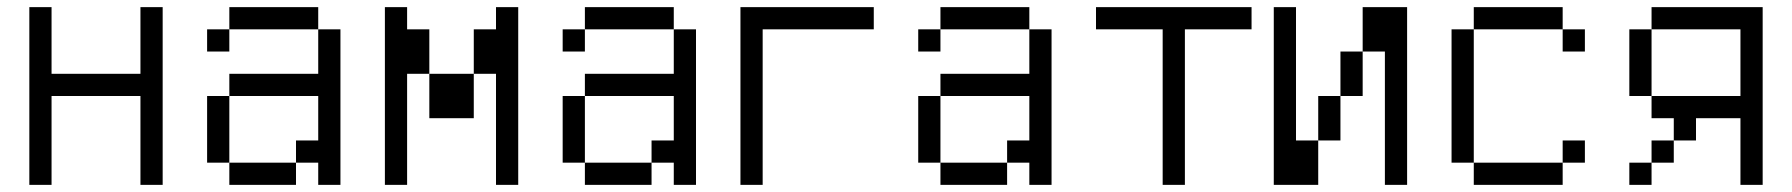

<svg xmlns="http://www.w3.org/2000/svg" viewBox="-20 -520 5040 540"><path d="M62.5 -500Q62.5 -500 62.5 0H125Q125 0 125 -250H375Q375 -250 375 0H437.5Q437.5 0 437.5 -500H375V-312.5H125V-500Z M625 -62.5V0H812.5V-62.5ZM625 -62.5V-250H562.5V-62.5ZM875 -62.5V0H937.5V-437.5H875Q875 -437.5 875 -312.5H625V-250H875Q875 -250 875 -125H812.5V-62.5ZM625 -437.5H562.5V-375H625ZM625 -437.5H875V-500H625Z M1062.5 -500Q1062.5 -500 1062.5 0H1125V-312.5H1187.5Q1187.5 -312.5 1187.5 -187.5H1312.5Q1312.5 -187.5 1312.5 -312.5H1187.5Q1187.5 -312.5 1187.5 -437.5H1125V-500ZM1375 -312.5V0H1437.5Q1437.5 0 1437.5 -500H1375V-437.5H1312.5Q1312.5 -437.5 1312.5 -312.5Z M1625 -62.5V0H1812.5V-62.5ZM1625 -62.5V-250H1562.5V-62.5ZM1875 -62.5V0H1937.5V-437.5H1875Q1875 -437.5 1875 -312.5H1625V-250H1875Q1875 -250 1875 -125H1812.5V-62.5ZM1625 -437.5H1562.5V-375H1625ZM1625 -437.5H1875V-500H1625Z M2437.5 -437.5V-500H2062.5Q2062.5 -500 2062.5 0H2125V-437.5Z M2625 -62.5V0H2812.5V-62.5ZM2625 -62.5V-250H2562.5V-62.5ZM2875 -62.5V0H2937.5V-437.5H2875Q2875 -437.5 2875 -312.5H2625V-250H2875Q2875 -250 2875 -125H2812.5V-62.5ZM2625 -437.5H2562.5V-375H2625ZM2625 -437.5H2875V-500H2625Z M3500 -437.5V-500H3062.5V-437.5H3250V0H3312.5V-437.5Z M3562.5 -500Q3562.5 -500 3562.5 0H3687.5Q3687.5 0 3687.5 -125H3625Q3625 -125 3625 -500ZM3875 -375Q3875 -375 3875 0H3937.5Q3937.5 0 3937.5 -500H3812.5Q3812.5 -500 3812.5 -375H3750Q3750 -375 3750 -250H3687.5Q3687.5 -250 3687.5 -125H3750Q3750 -125 3750 -250H3812.5Q3812.5 -250 3812.5 -375Z M4437.5 -62.5V-125H4375V-62.5H4125V0H4375V-62.5ZM4437.5 -375V-437.5H4375V-375ZM4125 -62.5Q4125 -62.5 4125 -437.5H4062.5Q4062.5 -437.5 4062.5 -62.5ZM4125 -437.5H4375V-500H4125Z M4625 -62.5H4562.5V0H4625ZM4625 -62.5H4687.5V-125H4625ZM4875 -187.5V0H4937.5Q4937.5 0 4937.5 -500H4625V-437.5H4562.5V-250H4625V-187.5H4687.5V-125H4750V-187.5ZM4625 -250V-437.5H4875V-250Z"/></svg>

Font: Unifont
Style: Regular
Weight: 500
Version: Version 13.0.05